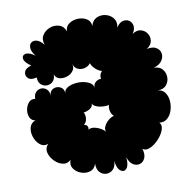

<svg xmlns="http://www.w3.org/2000/svg" viewBox="-83 -806 909 922"><g transform="rotate(-10 371.0 -345.0)"><path d="M675 -429Q703 -429 716.5 -412.5Q730 -396 730.5 -374.5Q731 -353 717.5 -336Q704 -319 676 -319Q699 -316 710.5 -298.5Q722 -281 723.5 -257.5Q725 -234 717.5 -211.5Q710 -189 694 -175.5Q678 -162 655 -165Q666 -154 662.5 -137Q659 -120 646 -101.5Q633 -83 615.5 -69Q598 -55 581 -50.5Q564 -46 553 -56Q562 -28 554 -9.5Q546 9 529.5 14Q513 19 496 9Q479 -1 470 -29Q474 10 461 25Q448 40 431.5 28.5Q415 17 410 -21Q409 6 395 19.5Q381 33 362.5 32.5Q344 32 330.5 18Q317 4 317 -24Q309 1 287.5 7.5Q266 14 243.5 6Q221 -2 208 -20Q195 -38 204 -63Q186 -46 163.5 -51.5Q141 -57 123 -76Q105 -95 100 -117.5Q95 -140 112 -157Q89 -149 71.5 -163.5Q54 -178 45.5 -202Q37 -226 42.5 -248.5Q48 -271 71 -279Q52 -282 44.5 -299Q37 -316 40.5 -336Q44 -356 56 -370Q68 -384 88 -381Q88 -403 99.5 -414Q111 -425 126 -425Q141 -425 152.5 -414Q164 -403 164 -381Q164 -400 174.5 -409Q185 -418 199 -418Q213 -418 224 -409Q235 -400 235 -381Q235 -398 249.5 -407.5Q264 -417 285.5 -420.5Q307 -424 328 -420.5Q349 -417 363.5 -407.5Q378 -398 378 -381Q377 -401 389 -411Q401 -421 416 -421Q412 -442 427 -457Q410 -462 396 -475Q382 -488 376 -504Q366 -490 348.5 -485.5Q331 -481 314.5 -488Q298 -495 292 -516Q298 -497 287.5 -482Q277 -467 258 -460.5Q239 -454 221 -458Q203 -462 196 -481Q196 -458 183.5 -446.5Q171 -435 154.5 -435Q138 -435 125.5 -446.5Q113 -458 113 -481Q84 -473 70.5 -486Q57 -499 62.5 -516.5Q68 -534 97 -542Q67 -562 64 -579.5Q61 -597 78.5 -601.5Q96 -606 126 -585Q108 -607 107 -624.5Q106 -642 116.5 -650.5Q127 -659 143.5 -655Q160 -651 178 -629Q168 -656 180.5 -676Q193 -696 216 -705Q239 -714 262 -707Q285 -700 295 -673Q294 -697 312.5 -710Q331 -723 355.5 -724Q380 -725 399 -713.5Q418 -702 419 -678Q426 -705 447 -714.5Q468 -724 491 -718.5Q514 -713 528 -695Q542 -677 536 -650Q550 -672 567 -676Q584 -680 597.5 -671.5Q611 -663 614 -645.5Q617 -628 603 -607Q625 -622 644.5 -617Q664 -612 675 -595.5Q686 -579 683 -559Q680 -539 658 -524Q687 -530 704 -519.5Q721 -509 724 -491Q727 -473 715.5 -455.5Q704 -438 675 -429ZM314 -191Q330 -201 356 -192Q382 -183 396 -166Q390 -178 397 -193Q404 -208 418 -220Q432 -232 446 -235Q435 -244 431 -260.5Q427 -277 432 -291Q418 -287 400 -288.5Q382 -290 368 -296.5Q354 -303 351 -313Q353 -298 338.5 -288Q324 -278 306 -276Q314 -262 311.5 -244Q309 -226 296 -217Q307 -217 312.5 -209Q318 -201 314 -191Z"/></g></svg>

Font: Rubik Bubbles
Style: Regular
Weight: 400
Designer: Hubert and Fischer, NaN
Foundry: Hubert and Fischer, NaN
Version: Version 2.200